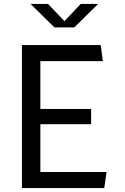

<svg xmlns="http://www.w3.org/2000/svg" viewBox="-20 -960 640 980"><path d="M92 0V-730H494L505 -648H186V-404H445V-326H186V-82H524L512 0ZM136 -940 258 -820H359L481 -940H392L309 -852L225 -940Z"/></svg>

Font: Moralerspace Krypton JPDOC
Style: Regular
Weight: 400
Version: v0.0.6; ttfautohint (v1.8.4.7-5d5b-dirty) -l 6 -r 45 -G 200 